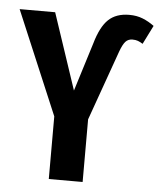

<svg xmlns="http://www.w3.org/2000/svg" viewBox="-58 -753 663 797"><g transform="rotate(5 273.0 -354.0)"><path d="M175 -261 -7 -692H141L247 -375L310 -577Q330 -647 362 -677.5Q394 -708 449 -708Q480 -708 505 -698Q530 -688 553 -671L514 -593Q503 -600 493.5 -603.5Q484 -607 471 -607Q453 -607 442 -595Q431 -583 420 -553L316 -261V0H175Z"/></g></svg>

Font: Fira Sans Extra Condensed SemiBold
Style: Regular
Weight: 600
Width: 1
Designer: Carrois Corporate & Edenspiekermann AG
Foundry: Carrois Corporate GbR & Edenspiekermann AG
Version: Version 4.203